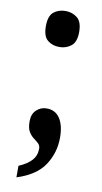

<svg xmlns="http://www.w3.org/2000/svg" viewBox="-81 -578 409 772"><g transform="rotate(10 123.0 -192.5)"><path d="M123 -392Q94 -392 74.5 -408Q55 -424 55 -465Q55 -507 74.5 -523Q94 -539 123 -539Q150 -539 170.5 -523Q191 -507 191 -465Q191 -424 170.5 -408Q150 -392 123 -392ZM44 107Q79 92 96.5 72.5Q114 53 114 25Q114 12 105.5 4Q97 -4 85.5 -12.5Q74 -21 65.5 -35.5Q57 -50 57 -77Q57 -107 74.5 -123.5Q92 -140 116 -140Q152 -140 170.5 -111.5Q189 -83 189 -33Q189 28 156 78.5Q123 129 44 154Z"/></g></svg>

Font: Noto Serif ExtraCondensed
Style: Bold
Weight: 700
Width: 2
Designer: Monotype Design Team
Foundry: Monotype Imaging Inc.
Version: Version 2.014; ttfautohint (v1.8.4.7-5d5b)